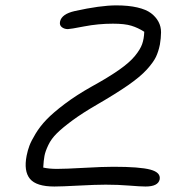

<svg xmlns="http://www.w3.org/2000/svg" viewBox="-20 -700 676 707"><path d="M180.2 -13.2Q113.8 -13.2 90.3 -41.5Q66.9 -69.8 78.1 -127Q82 -146.5 88.4 -163.6Q94.7 -180.7 111.1 -207.8Q127.4 -234.9 151.6 -260Q175.8 -285.2 218.5 -317.4Q261.2 -349.6 316.9 -380.9Q378.9 -415 418 -442.4Q457 -469.7 476.8 -493.9Q496.6 -518.1 503.4 -537.6Q510.3 -557.1 511.2 -583Q488.3 -597.7 463.9 -605.2Q439.5 -612.8 396 -612.8Q341.8 -612.8 290 -602.8Q238.3 -592.8 230 -592.8Q216.8 -592.8 207.5 -600.1Q198.2 -607.4 201.2 -621.1Q207.5 -648.4 254.9 -659.2Q349.6 -680.2 408.2 -680.2Q453.1 -680.2 485.6 -672.6Q518.1 -665 535.9 -651.6Q553.7 -638.2 563.5 -620.1Q573.2 -602.1 573 -580.8Q572.8 -559.6 568.8 -536.1Q563.5 -509.8 554 -490Q544.4 -470.2 520.5 -443.8Q496.6 -417.5 451.7 -386.2Q406.7 -355 335.9 -314Q282.7 -283.2 246.3 -256.3Q210 -229.5 189.5 -209.2Q168.9 -189 158 -166Q147 -143.1 143.8 -126.2Q140.6 -109.4 139.2 -83Q160.6 -78.1 189.9 -78.1Q221.2 -78.1 290 -82Q358.9 -85.9 397.9 -85.9Q494.6 -85.9 533.7 -75.4Q572.8 -64.9 567.9 -39.1Q562 -13.2 516.1 -13.2Q497.6 -13.2 455.8 -16.6Q414.1 -20 369.1 -20Q333.5 -20 269.8 -16.6Q206.1 -13.2 180.2 -13.2Z"/></svg>

Font: Shantell Sans Irregular
Style: Italic
Weight: 300
Italic angle: -11.31°
Designer: Stephen Nixon, Anya Danilova, Shantell Martin
Foundry: Arrow Type
Version: Version 1.006;[9816181b4]